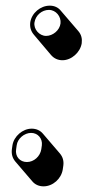

<svg xmlns="http://www.w3.org/2000/svg" viewBox="-20 -517 310 679"><path d="M87 -438C85 -421 89 -407 100 -394L160 -323C171 -310 185 -304 201 -304C233 -304 264 -332 269 -364C271 -380 268 -394 257 -407L196 -478C186 -491 172 -497 156 -497C123 -497 92 -471 87 -438ZM202 82 204 68C206 52 202 38 192 26L132 -44C122 -56 108 -62 92 -62C60 -62 29 -35 24 -3L22 11C20 28 24 42 34 54L94 124C104 136 118 142 134 142C167 142 197 115 202 82ZM37 11 39 -3C42 -27 66 -47 90 -47C114 -47 131 -27 128 -3L126 11C122 36 100 56 75 56C50 56 33 36 37 11ZM153 -482C178 -482 197 -458 194 -434C191 -410 167 -390 143 -390C119 -390 98 -414 102 -438C106 -463 128 -482 153 -482Z"/></svg>

Font: AppleStorm
Style: ShdXbdIta
Weight: 800
Foundry: Cannot Into Space Fonts
Version: Version 1.01